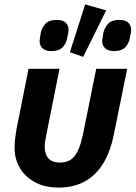

<svg xmlns="http://www.w3.org/2000/svg" viewBox="-20 -836 613 868"><path d="M249 -525 192 -239Q187 -213 184.5 -199.5Q182 -186 182 -174Q182 -138 199.5 -119.5Q217 -101 250 -101Q276 -101 295.5 -111.5Q315 -122 330 -150.5Q345 -179 356 -233L415 -525H555L494 -225Q478 -147 445 -94.5Q412 -42 362 -15Q312 12 245 12Q183 12 138.5 -12Q94 -36 70 -76.5Q46 -117 46 -166Q46 -187 48 -206Q50 -225 54 -249L109 -525ZM460 -789 356 -579 296 -600 365 -816ZM213 -605Q185 -605 172 -618Q159 -631 159 -650Q159 -655 160.5 -663.5Q162 -672 164 -686Q169 -711 185.5 -728.5Q202 -746 236 -746Q265 -746 277.5 -733Q290 -720 290 -701Q290 -696 288.5 -687.5Q287 -679 284 -665Q280 -640 263.5 -622.5Q247 -605 213 -605ZM496 -605Q468 -605 455 -618Q442 -631 442 -650Q442 -655 443.5 -663.5Q445 -672 447 -686Q452 -711 468.5 -728.5Q485 -746 519 -746Q548 -746 560.5 -733Q573 -720 573 -701Q573 -696 571.5 -687.5Q570 -679 567 -665Q563 -640 546.5 -622.5Q530 -605 496 -605Z"/></svg>

Font: IBM Plex Sans
Style: Bold Italic
Weight: 700
Italic angle: -11.31°
Designer: Mike Abbink, Paul van der Laan, Pieter van Rosmalen
Foundry: Bold Monday
Version: Version 3.201